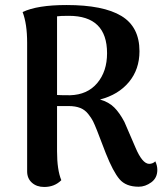

<svg xmlns="http://www.w3.org/2000/svg" viewBox="-20 -730 659 764"><path d="M598 -88Q606 -71 606 -54Q606 -22 582 -4.5Q558 13 532 13Q481 13 455.5 -17Q430 -47 401 -120L366 -211Q356 -236 350 -248Q344 -260 331 -276.5Q318 -293 299 -300.5Q280 -308 253 -308H207V-128Q207 -54 224 -13Q197 14 156 14Q126 14 107 -3Q88 -20 88 -48V-560Q88 -635 70 -682Q128 -710 245 -710Q391 -710 463 -666.5Q535 -623 535 -526Q535 -454 493 -403.5Q451 -353 378 -334Q413 -324 434.5 -302.5Q456 -281 475 -245L519 -143Q546 -79 573 -78Q588 -78 598 -88ZM207 -352Q223 -351 259 -351Q328 -353 367 -399.5Q406 -446 406 -518Q406 -667 254 -667Q219 -667 207 -665Z"/></svg>

Font: Arima Koshi Semi Bold
Style: Regular
Weight: 600
Designer: Joana Correia and Natanael Gama
Foundry: NDISCOVER
Version: Version 1.019;PS 001.019;hotconv 1.0.88;makeotf.lib2.5.64775